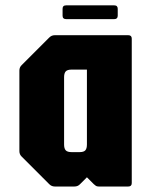

<svg xmlns="http://www.w3.org/2000/svg" viewBox="-20 -678 549 698"><path d="M179 0Q167.5 0 159 -8.5L59 -108.5Q50.5 -116.5 50.5 -128.5V-421.5Q50.5 -433.5 59 -441.5L159 -541.5Q167.5 -550 179 -550H446.5Q459 -550 459 -537.5V-12.5Q459 0 446.5 0H338.5Q332 0 328.5 -2.5Q325 -5 321 -8.5L296 -33.5L271 -8.5Q263 0 251 0ZM240 -125H269.5Q284.5 -125 290.2 -131.5Q296 -138 296 -153V-425H240.5Q225 -425 219 -418.5Q213 -412 213 -397V-153Q213 -138 219 -131.5Q225 -125 240 -125ZM220 -608.5Q207.5 -608.5 207.5 -621V-646Q207.5 -658.5 220 -658.5H395.5Q408 -658.5 408 -646V-621Q408 -608.5 395.5 -608.5Z"/></svg>

Font: Jaro 24pt
Style: Regular
Weight: 400
Designer: Agyei Archer, Celine Hurka, Mirko Velimirović
Version: Version 1.000